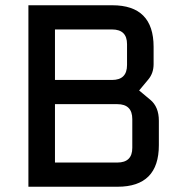

<svg xmlns="http://www.w3.org/2000/svg" viewBox="-20 -710 686 730"><path d="M88 0V-690H407Q564 -690 564 -532V-466Q564 -432 544 -408L509 -366L551 -331Q584 -304 584 -251V-158Q584 0 427 0ZM189 -92H426Q483 -92 483 -148V-257Q483 -314 426 -314H189ZM189 -406H406Q463 -406 463 -463V-542Q463 -598 406 -598H189Z"/></svg>

Font: Oxanium ExtraLight Medium
Style: Regular
Weight: 500
Version: Version 2.000